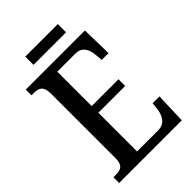

<svg xmlns="http://www.w3.org/2000/svg" viewBox="-246 -940 1038 1038"><g transform="rotate(-45 273.0 -421.0)"><path d="M153 -779H402V-842H153ZM29 0H508L514 -177H462L457 -133C450 -89 430 -52 378 -52H218V-348H423V-399H218V-662H356C406 -662 425 -626 429 -581L433 -537H485L481 -714H29V-670H49C83 -670 110 -661 110 -601V-108C110 -55 86 -44 49 -44H29Z"/></g></svg>

Font: Noto Serif Sinhala Condensed Medium
Style: Regular
Weight: 500
Width: 3
Designer: Jelle Bosma - Monotype Design Team
Foundry: Monotype Imaging Inc.
Version: Version 2.007